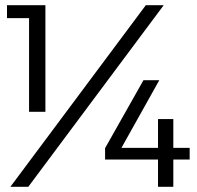

<svg xmlns="http://www.w3.org/2000/svg" viewBox="-20 -720 760 740"><path d="M7 -700V-650H92V-289H155V-700ZM542 -700 20 0H89L611 -700ZM533 -411 385 -149V-105H589V0H648V-105H711V-150H648V-261H589V-150H448L594 -411Z"/></svg>

Font: Juman Normal
Style: Regular
Weight: 300
Designer: Bandar Raffah (Arabic) Julieta Ulanovsky (Latin)
Foundry: Caramella
Version: Version 5.022;PS 005.022;hotconv 1.0.88;makeotf.lib2.5.64775